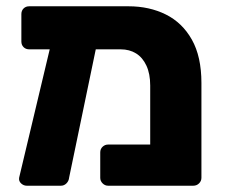

<svg xmlns="http://www.w3.org/2000/svg" viewBox="-20 -591 715 611"><path d="M364 -434H73Q62 -434 55 -441Q48 -448 48 -459V-546Q48 -557 55 -564Q62 -571 73 -571H389Q455 -571 507.5 -545Q560 -519 590.5 -465Q621 -411 621 -327V-25Q621 -15 613.5 -7.5Q606 0 595 0H324Q314 0 306.5 -7.5Q299 -15 299 -25V-106Q299 -117 306.5 -124Q314 -131 324 -131H458V-319Q458 -356 446 -382Q434 -408 413 -421Q392 -434 364 -434ZM65 0Q55 0 47 -7.5Q39 -15 41 -26L147 -471Q149 -481 156 -488Q163 -495 173 -494L267 -493Q278 -493 286 -484Q294 -475 291 -464L200 -26Q199 -15 191.5 -7.5Q184 0 174 0Z"/></svg>

Font: DVN-Rubik
Style: Bold
Weight: 700
Designer: Hubert and Fischer
Foundry: Hubert & Fischer
Version: Version 2.102